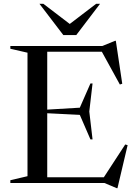

<svg xmlns="http://www.w3.org/2000/svg" viewBox="-20 -955 710 1002"><path d="M34 0V-14.5L123.5 -35.5V-680L34 -700.5V-715H514L580.5 -742H584.5L618 -518L605.5 -514L511.5 -685H226.5V-383L396.5 -393L452 -519.5H463L446 -373L463 -227.5H452L396.5 -355.5L226.5 -364V-30H522L633.5 -201L646 -197.5L593 27H589L525 0ZM502 -935 378 -772H310.5L186 -935H206.5L344 -830L481.5 -935Z"/></svg>

Font: Newsreader 72pt
Style: Regular
Weight: 400
Designer: Hugues Gentile
Foundry: Production Type
Version: Version 1.003; ttfautohint (v1.8.3)